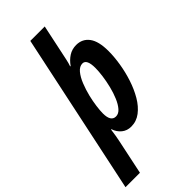

<svg xmlns="http://www.w3.org/2000/svg" viewBox="-362 -823 1121 1121"><g transform="rotate(-45 198.5 -262.5)"><path d="M-56.2 235.8 154.8 -761.2H273.9L226.1 -535.2Q223.1 -522.5 220.5 -512Q217.8 -501.5 213.9 -491.2H217.8Q237.8 -520 265.1 -537.6Q292.5 -555.2 327.1 -555.2Q377.9 -555.2 407 -516.1Q436 -477.1 436 -396Q436 -349.1 427.2 -294.4Q418.5 -239.7 400.9 -186Q383.3 -132.3 357.2 -87.9Q331.1 -43.5 296.1 -16.8Q261.2 9.8 217.8 9.8Q184.1 9.8 159.9 -9.8Q135.7 -29.3 125 -62H122.1Q119.1 -38.6 115.5 -17.1Q111.8 4.4 108.9 18.1L63 235.8ZM196.8 -95.2Q218.8 -95.2 236.8 -115.7Q254.9 -136.2 269 -169.7Q283.2 -203.1 292.7 -241.7Q302.2 -280.3 307.1 -317.1Q312 -354 312 -380.9Q312 -453.1 276.9 -453.1Q252.4 -453.1 232.4 -429.2Q212.4 -405.3 197.5 -367.9Q182.6 -330.6 172.9 -291Q164.1 -254.4 159.4 -219.7Q154.8 -185.1 154.8 -162.1Q154.8 -95.2 196.8 -95.2Z"/></g></svg>

Font: Open Sans Condensed
Style: Bold Italic
Weight: 700
Width: 3
Italic angle: -12°
Designer: Monotype Design Team
Foundry: Monotype Imaging Inc.
Version: Version 3.003; ttfautohint (v1.8.4)